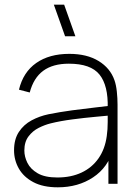

<svg xmlns="http://www.w3.org/2000/svg" viewBox="-20 -785 582 820"><path d="M258 -630 210 -765H254L302 -630ZM227 15Q164 15 122.5 -7Q81 -29 60.5 -65Q40 -101 40 -143Q40 -190.5 60.8 -221.8Q81.5 -253 115 -271Q148.5 -289 187 -297Q234 -306.5 287.8 -313.8Q341.5 -321 387 -326Q432.5 -331 455 -334L440 -324Q442.5 -419.5 405.2 -466.2Q368 -513 274 -513Q206 -513 164.8 -482.8Q123.5 -452.5 107 -390L61 -402Q79 -477 134.8 -516Q190.5 -555 276 -555Q351 -555 401 -524.5Q451 -494 469 -442Q476 -422 479 -393.5Q482 -365 482 -338V0H443V-148L463 -147Q441.5 -70 377.5 -27.5Q313.5 15 227 15ZM225 -27Q283.5 -27 328.2 -48Q373 -69 400.8 -108.8Q428.5 -148.5 436 -204Q440 -232 440 -264Q440 -296 440 -310L462 -293Q435.5 -290.5 388.8 -286.2Q342 -282 290 -275.2Q238 -268.5 196 -258Q171.5 -252 145.5 -239Q119.5 -226 101.8 -202.5Q84 -179 84 -142Q84 -116 97 -89.5Q110 -63 140.8 -45Q171.5 -27 225 -27Z"/></svg>

Font: Manrope ExtraLight
Style: Regular
Weight: 200
Designer: Mikhail Sharanda
Foundry: Mikhail Sharanda
Version: Version 4.505